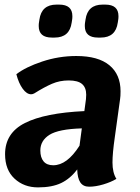

<svg xmlns="http://www.w3.org/2000/svg" viewBox="-20 -803 608 833"><path d="M478 -207Q468 -138 468 -98Q468 -54 485 -27Q462 -13 428.5 -3Q395 7 367 7Q341 7 328.5 -11.5Q316 -30 315 -68Q285 -28 245.5 -9Q206 10 145 10Q84 10 43 -28Q2 -66 2 -134Q2 -226 88.5 -269.5Q175 -313 346 -321L353 -373Q354 -380 354 -392Q354 -423 336 -438.5Q318 -454 278 -454Q239 -454 205.5 -439.5Q172 -425 129 -398Q122 -394 115 -394Q96 -394 78.5 -418Q61 -442 51 -481Q91 -512 163 -536Q235 -560 311 -560Q406 -560 454.5 -520Q503 -480 503 -407Q503 -385 501 -373ZM325 -171 335 -246Q234 -243 194.5 -218Q155 -193 155 -150Q155 -120 169 -103Q183 -86 211 -86Q271 -86 325 -171ZM148 -690Q148 -700 149 -705L151 -718Q160 -783 225 -783H237Q294 -783 294 -733Q294 -723 293 -718L291 -705Q282 -640 217 -640H205Q148 -640 148 -690ZM348 -690Q348 -700 349 -705L351 -718Q360 -783 425 -783H437Q494 -783 494 -733Q494 -723 493 -718L491 -705Q482 -640 417 -640H405Q348 -640 348 -690Z"/></svg>

Font: Krub
Style: Bold Italic
Weight: 700
Italic angle: -8°
Designer: Ekaluck Peanpanawate
Foundry: Cadson Demak Co.,Ltd.
Version: Version 1.000; ttfautohint (v1.6)